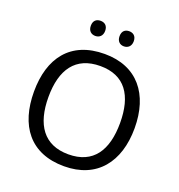

<svg xmlns="http://www.w3.org/2000/svg" viewBox="-159 -1040 1099 1181"><g transform="rotate(20 390.5 -449.0)"><path d="M251 -859C251 -825 272 -809 298 -809C323 -809 345 -825 345 -859C345 -894 323 -908 298 -908C272 -908 251 -894 251 -859ZM439 -859C439 -825 460 -809 485 -809C510 -809 532 -825 532 -859C532 -894 510 -908 485 -908C460 -908 439 -894 439 -859ZM720 -358C720 -580 606 -725 392 -725C168 -725 61 -578 61 -359C61 -138 168 10 391 10C606 10 720 -137 720 -358ZM156 -358C156 -538 230 -646 392 -646C553 -646 625 -538 625 -358C625 -178 553 -68 391 -68C230 -68 156 -178 156 -358Z"/></g></svg>

Font: Noto Sans Runic
Style: Regular
Weight: 400
Designer: Monotype Design Team
Foundry: Monotype Imaging Inc.
Version: Version 2.002